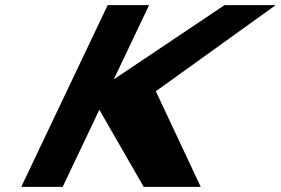

<svg xmlns="http://www.w3.org/2000/svg" viewBox="-20 -722 1084 741"><path d="M754.7 -0.9 581.4 -369.8 1043.9 -702.1H846.4L419.1 -415.7L555.3 -702.1H395.5L62.1 -0.9H221.9L363.4 -298.4L534.6 -0.9Z"/></svg>

Font: Hussar
Style: BdSuprExtOblFive
Weight: 700
Foundry: Cannot Into Space Fonts
Version: Version 2.00